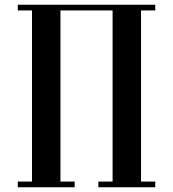

<svg xmlns="http://www.w3.org/2000/svg" viewBox="-20 -790 730 810"><path d="M235 -24H295V0H55V-24H115V-746H55V-770H635V-746H575V-24H635V0H395V-24H455V-746H235Z"/></svg>

Font: Ponomar Unicode TT
Style: Regular
Weight: 400
Designer: Vladislav V. Dorosh, Yuri A.W. Shardt, Nikita Simmons, Aleksandr Andreev
Foundry: Ponomar Project
Version: 1.1